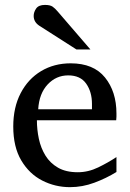

<svg xmlns="http://www.w3.org/2000/svg" viewBox="-20 -753 530 785"><path d="M266.1 12.2Q205.6 12.2 152.6 -14.9Q99.6 -42 66.9 -97.2Q34.2 -152.3 34.2 -235.8Q34.2 -314 64.5 -372.1Q94.7 -430.2 147.9 -462.2Q201.2 -494.1 269 -494.1Q362.3 -494.1 409.2 -436.3Q456.1 -378.4 456.1 -289.1Q456.1 -284.2 456.1 -276.1Q456.1 -268.1 455.1 -261.2H130.9Q130.9 -223.1 138.9 -185.3Q147 -147.5 166 -116.7Q185.1 -85.9 217.3 -67.4Q249.5 -48.8 297.9 -48.8Q340.8 -48.8 381.6 -68.6Q422.4 -88.4 456.1 -110.8V-49.8Q414.1 -23.9 365.5 -5.9Q316.9 12.2 266.1 12.2ZM136.2 -306.2H356V-328.1Q356 -377.4 332.3 -411.1Q308.6 -444.8 258.8 -444.8Q209.5 -444.8 174.8 -407.7Q140.1 -370.6 136.2 -306.2ZM349.6 -550.8H292.5L140.6 -647.9Q117.7 -663.1 117.7 -688Q117.7 -703.6 127.9 -718.3Q138.2 -732.9 163.6 -732.9Q185.1 -732.9 195.1 -725.8Q205.1 -718.8 215.8 -706.1Z"/></svg>

Font: Charis
Style: Regular
Weight: 400
Designer: Walt Agee, Miriam Martin, Annie Olsen, Victor Gaultney, Lorna Priest, Alan Ward, Bob Hallissy, Martin Hosken, Sharon Cor
Foundry: SIL Global
Version: Version 7.000